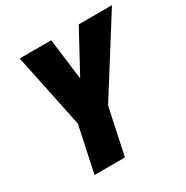

<svg xmlns="http://www.w3.org/2000/svg" viewBox="-163 -852 962 991"><g transform="rotate(-30 318.0 -357.0)"><path d="M120 0H301L360 -276L636 -714H438L305 -469L274 -714H86L178 -273Z"/></g></svg>

Font: Noto Sans UI SemiCondensed Black
Style: Italic
Weight: 900
Width: 4
Italic angle: -372°
Designer: Monotype Design Team
Foundry: Monotype Imaging Inc.
Version: Version 1.901